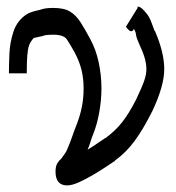

<svg xmlns="http://www.w3.org/2000/svg" viewBox="-20 -546 533 581"><path d="M361 -465 397 -523Q393 -527 400.5 -525.5Q408 -524 422 -507Q431 -497 437.5 -480Q444 -463 448 -452H449Q477 -387 477 -337Q477 -286 441 -210Q413 -154 387 -119Q361 -84 329 -61H328V-60H329Q320 -54 302 -42Q284 -30 262 -17Q240 -4 219 5.5Q198 15 183 15Q148 15 148 -27Q148 -44 154.5 -53.5Q161 -63 164 -64Q172 -75 176.5 -81.5Q181 -88 182 -91Q191 -111 198 -131.5Q205 -152 212 -169Q223 -198 228 -224Q233 -250 233 -278Q233 -309 226.5 -335Q220 -361 205 -389Q192 -412 182.5 -426.5Q173 -441 141 -441Q130 -441 121 -440Q112 -439 110 -437H109Q87 -432 82 -431Q72 -420 68 -408.5Q64 -397 62.5 -377.5Q61 -358 61 -324H7Q7 -350 8.5 -384Q10 -418 21 -451Q32 -484 61 -503Q72 -510 100 -516Q111 -520 121 -521Q131 -522 141 -522Q174 -522 192 -511Q210 -500 223.5 -479Q237 -458 253 -428Q270 -397 278.5 -358Q287 -319 287 -278Q287 -244 280.5 -207Q274 -170 262 -140Q257 -128 253.5 -116Q250 -104 245 -93Q263 -104 278 -114.5Q293 -125 298 -128H299Q329 -150 349.5 -176Q370 -202 392 -245Q410 -283 416.5 -302Q423 -321 423 -337Q423 -352 418 -370Q413 -388 399 -418Q392 -434 391.5 -441.5Q391 -449 385 -459Q384 -453 378 -451.5Q372 -450 361 -465Z"/></svg>

Font: Syne
Style: Italic
Weight: 400
Italic angle: -9°
Designer: Lucas Descroix
Foundry: Bonjour Monde
Version: Version 2.000; ttfautohint (v1.8.3)